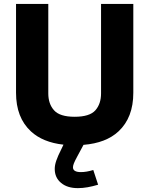

<svg xmlns="http://www.w3.org/2000/svg" viewBox="-20 -742 768 988"><path d="M500 -261.2C500 -225.6 490.2 -196.3 470.7 -174.3C451.2 -152.3 415.5 -141.1 364.3 -141.1C313 -141.1 277.8 -152.3 258.3 -174.3C238.3 -196.3 228.5 -225.6 228.5 -261.2V-721.7H62.5V-264.6C62.5 -179.2 87.9 -113.3 139.2 -65.9C179.7 -28.3 235.8 -5.4 306.6 2.4L296.9 22.9C271 74.2 261.7 101.6 261.7 127.4C261.7 157.2 272.5 181.2 294.4 199.2C315.9 217.3 344.7 226.1 380.9 226.1C413.6 226.1 447.3 219.7 484.9 208.5L460 132.8C436 140.1 415 143.6 396.5 143.6C369.1 143.6 355.5 135.3 355.5 119.1C355.5 107.4 361.3 93.3 377.4 63.5L409.7 3.4C486.8 -2.9 546.9 -25.9 589.8 -65.9C640.6 -113.3 666 -179.2 666 -264.6V-721.7H500Z"/></svg>

Font: Estedad ExtraBold
Style: Regular
Weight: 800
Designer: Amin Abedi
Version: Version 7.3